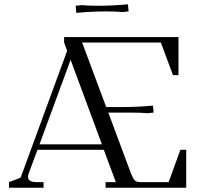

<svg xmlns="http://www.w3.org/2000/svg" viewBox="-20 -875 943 895"><path d="M22 0V-25.9L76.2 -46.9L293 -638.2L278.8 -676.8V-702.1H812V-524.9H786.1L730 -676.8H362.8L475.1 -376H549.8Q623 -376 692.9 -382.8L695.8 -355V-350.1L668 -347.2Q638.2 -350.1 590.8 -350.1H484.9L590.8 -65.9Q601.1 -40.5 608.9 -33.2Q616.7 -25.9 640.1 -25.9H766.1L820.8 -176.8H848.1V0H472.2V-25.9H520L463.9 -176.8H154.8L113.8 -66.9Q110.8 -58.1 110.8 -49.8Q110.8 -25.9 152.8 -25.9H183.1V0ZM164.1 -202.1H455.1L309.1 -596.2ZM333 -842.8V-848.1L360.8 -851.1Q390.6 -848.1 435.1 -848.1Q505.9 -848.1 576.2 -855L579.1 -827.1V-821.8L550.8 -818.8Q521 -821.8 477.1 -821.8Q406.2 -821.8 335.9 -814.9Z"/></svg>

Font: Dihjauti
Style: Regular
Weight: 400
Designer: T. Christopher White
Version: Version 3.0.0